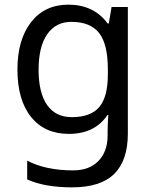

<svg xmlns="http://www.w3.org/2000/svg" viewBox="-20 -566 655 826"><path d="M275 -546Q328 -546 370.5 -526Q413 -506 443 -465H448L460 -536H530V9Q530 124 471.5 182Q413 240 290 240Q172 240 97 206V125Q176 167 295 167Q364 167 403.5 126.5Q443 86 443 16V-5Q443 -17 444 -39.5Q445 -62 446 -71H442Q388 10 276 10Q172 10 113.5 -63Q55 -136 55 -267Q55 -395 113.5 -470.5Q172 -546 275 -546ZM287 -472Q220 -472 183 -418.5Q146 -365 146 -266Q146 -167 182.5 -114.5Q219 -62 289 -62Q370 -62 407 -105.5Q444 -149 444 -246V-267Q444 -377 406 -424.5Q368 -472 287 -472Z"/></svg>

Font: Noto Sans Myanmar UI
Style: Regular
Weight: 400
Designer: Monotype Design Team
Foundry: Monotype Imaging Inc.
Version: Version 2.103; ttfautohint (v1.8.4.7-5d5b)